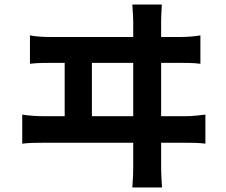

<svg xmlns="http://www.w3.org/2000/svg" viewBox="-20 -775 996 846"><path d="M78 -142C110 -146 143 -146 172 -146H567V-38C567 -29 567 -2 563 51H694C690 -4 690 -33 690 -40V-146H796C818 -146 858 -146 885 -142V-270C860 -267 830 -263 796 -263H690V-498H774C795 -498 836 -498 863 -494V-619C838 -615 808 -612 774 -612H690V-681C690 -693 691 -716 693 -755H563C566 -711 567 -694 567 -681V-612H206C177 -612 142 -613 112 -619V-494C144 -498 178 -498 206 -498H265V-263H172C143 -263 109 -265 78 -270ZM385 -263V-498H567V-263Z"/></svg>

Font: Kinto Sans
Style: Bold
Weight: 700
Designer: Authors: Ryoko NISHIZUKA  (kana & ideographs); Paul D. Hunt (Latin, Greek & Cyrillic); Wenlong ZHANG  (bopomofo); Sandol
Foundry: Adobe Systems Incorporated, ookami Inc.
Version: Version 0.001